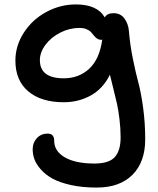

<svg xmlns="http://www.w3.org/2000/svg" viewBox="-20 -555 704 858"><path d="M412.1 283.2Q348.1 283.2 297.4 272Q246.6 260.7 215.1 243.4Q183.6 226.1 162.8 202.6Q142.1 179.2 134 157Q126 134.8 126 111.8Q126 82.5 144.8 62.3Q163.6 42 192.9 42Q222.2 42 222.2 74.2Q222.2 120.6 269.8 148.2Q317.4 175.8 402.8 175.8Q466.8 175.8 492.9 147Q519 118.2 519 59.1Q519 18.6 513.9 -22.9Q508.8 -64.5 503.2 -89.4Q497.6 -114.3 486.6 -158.4Q475.6 -202.6 471.2 -221.2Q440.4 -158.7 385.7 -128.4Q331.1 -98.1 265.1 -98.1Q164.1 -98.1 106.4 -146.7Q48.8 -195.3 48.8 -284.2Q48.8 -350.6 86.4 -408.9Q124 -467.3 186.5 -501.2Q249 -535.2 318.8 -535.2Q415 -535.2 448.2 -477.1Q458 -496.1 487.8 -496.1Q518.6 -496.1 536.1 -472.2Q553.7 -448.2 556.2 -415Q561 -355.5 573.7 -292.7Q586.4 -230 598.4 -185.5Q610.4 -141.1 619.6 -73.5Q628.9 -5.9 628.9 67.9Q628.9 168.9 572 226.1Q515.1 283.2 412.1 283.2ZM158.2 -286.1Q158.2 -205.1 265.1 -205.1Q332.5 -205.1 378.7 -247.8Q424.8 -290.5 437 -377.9Q436 -377 433.1 -377Q422.4 -377 414.3 -382.3Q406.2 -387.7 400.1 -395.5Q394 -403.3 386.7 -411.4Q379.4 -419.4 366.2 -424.8Q353 -430.2 335 -430.2Q290.5 -430.2 249.3 -409.2Q208 -388.2 183.1 -354.7Q158.2 -321.3 158.2 -286.1Z"/></svg>

Font: Shantell Sans Irregular Bouncy
Style: Regular
Weight: 500
Designer: Stephen Nixon, Anya Danilova, Shantell Martin
Foundry: Arrow Type
Version: Version 1.006;[9816181b4]